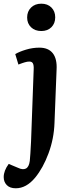

<svg xmlns="http://www.w3.org/2000/svg" viewBox="-80 -783 390 1032"><path d="M65.9 -689Q65.9 -721.7 86.9 -742.4Q107.9 -763.2 142.1 -763.2Q175.8 -763.2 196.3 -742.7Q216.8 -722.2 216.8 -689.9Q216.8 -657.2 196.3 -636.7Q175.8 -616.2 142.1 -616.2Q107.9 -616.2 86.9 -636.5Q65.9 -656.7 65.9 -689ZM212.9 -122.1Q210 -37.6 180.9 41Q151.9 119.6 108.9 171.9Q61.5 229 4.9 229Q-26.9 229 -43.5 211.9Q-60.1 194.8 -60.1 168.9Q-60.1 134.8 -33.2 98.1L17.1 119.1Q42.5 131.3 59.1 123Q75.7 114.7 80.1 82Q83 55.7 86.9 -22.9L101.1 -411.1Q102.1 -432.1 96.9 -442.1Q91.8 -452.1 78.1 -452.1Q72.3 -452.1 66.2 -451.2Q60.1 -450.2 53 -448Q45.9 -445.8 41.3 -444.3Q36.6 -442.9 29.1 -439.9Q21.5 -437 19 -436L2 -492.2Q23.9 -505.4 59.6 -516.1Q95.2 -526.9 131.8 -526.9Q180.2 -526.9 203.9 -496.6Q227.5 -466.3 224.1 -408.2Z"/></svg>

Font: Literata Book
Style: Bold Italic
Weight: 700
Italic angle: -3°
Designer: Latin by Veronika Burian and Jose Scaglione. Greek by Irene Vlachou. Cyrillic by Vera Evstafieva
Foundry: TypeTogether
Version: Version 1.003;PS 001.003;hotconv 1.0.88;makeotf.lib2.5.64775